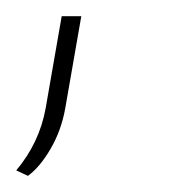

<svg xmlns="http://www.w3.org/2000/svg" viewBox="-48 -90 216 239"><path d="M-13.2 128.9 -27.8 122.1Q1 87.9 8.8 44.9L28.8 -69.8H53.2L33.2 44.9Q28.3 72.3 15.1 95Q2 117.7 -13.2 128.9Z"/></svg>

Font: Creato Display Thin
Style: Italic
Weight: 265
Italic angle: -10°
Version: Version 1.000